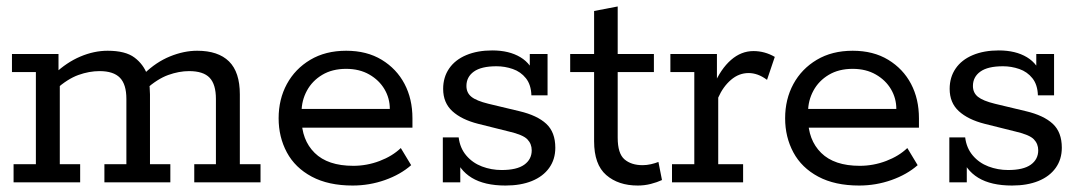

<svg xmlns="http://www.w3.org/2000/svg" viewBox="-20 -564 3344 594"><path d="M22 0V-56H91V-341H17V-397H161V-339L148 -335Q186 -371 228.5 -389Q271 -407 313 -407Q368 -407 396 -386Q424 -365 436 -332L426 -336Q463 -372 506 -389.5Q549 -407 590 -407Q655 -407 688.5 -374Q722 -341 722 -272V-56H786V0H581V-56H648V-258Q648 -303 628.5 -323.5Q609 -344 565 -344Q534 -344 500.5 -332Q467 -320 430 -287L438 -322Q442 -309 443 -294Q444 -279 444 -272V-56H507V0H303V-56H371V-258Q371 -303 351 -323.5Q331 -344 288 -344Q256 -344 222.5 -332Q189 -320 152 -287L165 -311V-56H228V0Z M1071 10Q996 10 944.5 -17.5Q893 -45 867.5 -92.5Q842 -140 842 -198Q842 -257 867.5 -304Q893 -351 940 -379Q987 -407 1051 -407Q1115 -407 1161 -379Q1207 -351 1231.5 -304.5Q1256 -258 1256 -198V-169H886V-227H1186Q1186 -260 1169.5 -288Q1153 -316 1122.5 -333.5Q1092 -351 1051 -351Q1008 -351 977 -332.5Q946 -314 929.5 -283.5Q913 -253 913 -218V-198Q913 -131 953.5 -91Q994 -51 1073 -51Q1115 -51 1154.5 -66Q1194 -81 1220 -106L1252 -53Q1219 -24 1171 -7Q1123 10 1071 10Z M1544 10Q1479 10 1439.5 -14Q1400 -38 1385 -85L1404 -92V0H1350V-139H1399Q1403 -106 1422.5 -83Q1442 -60 1471 -49Q1500 -38 1532 -38Q1579 -38 1602 -54.5Q1625 -71 1625 -99Q1625 -119 1611.5 -133Q1598 -147 1555 -157L1459 -181Q1408 -194 1379.5 -220Q1351 -246 1351 -289Q1351 -325 1369.5 -352Q1388 -379 1422.5 -393.5Q1457 -408 1503 -408Q1555 -408 1590 -387Q1625 -366 1637 -324L1619 -322V-397H1674V-269H1624Q1623 -302 1607 -322Q1591 -342 1566.5 -350.5Q1542 -359 1516 -359Q1469 -359 1446 -342.5Q1423 -326 1423 -298Q1423 -277 1438.5 -264.5Q1454 -252 1491 -243L1587 -220Q1642 -207 1670 -181Q1698 -155 1698 -107Q1698 -71 1679 -44.5Q1660 -18 1625.5 -4Q1591 10 1544 10Z M1953 10Q1893 10 1855.5 -22.5Q1818 -55 1818 -127V-341H1744V-397H1818V-530L1891 -544V-397H2003V-341H1891V-138Q1891 -89 1912 -71Q1933 -53 1968 -53Q1981 -53 1994 -56Q2007 -59 2017 -63L2028 -7Q2013 0 1993.5 5Q1974 10 1953 10Z M2059 0V-56H2128V-341H2054V-397H2198V-294L2188 -300Q2210 -351 2241.5 -378.5Q2273 -406 2311 -406Q2346 -406 2377 -388L2353 -317Q2338 -328 2324 -333Q2310 -338 2296 -338Q2266 -338 2241.5 -317Q2217 -296 2202 -262V-56H2279V0Z M2638 10Q2563 10 2511.5 -17.5Q2460 -45 2434.5 -92.5Q2409 -140 2409 -198Q2409 -257 2434.5 -304Q2460 -351 2507 -379Q2554 -407 2618 -407Q2682 -407 2728 -379Q2774 -351 2798.5 -304.5Q2823 -258 2823 -198V-169H2453V-227H2753Q2753 -260 2736.5 -288Q2720 -316 2689.5 -333.5Q2659 -351 2618 -351Q2575 -351 2544 -332.5Q2513 -314 2496.5 -283.5Q2480 -253 2480 -218V-198Q2480 -131 2520.5 -91Q2561 -51 2640 -51Q2682 -51 2721.5 -66Q2761 -81 2787 -106L2819 -53Q2786 -24 2738 -7Q2690 10 2638 10Z M3111 10Q3046 10 3006.5 -14Q2967 -38 2952 -85L2971 -92V0H2917V-139H2966Q2970 -106 2989.5 -83Q3009 -60 3038 -49Q3067 -38 3099 -38Q3146 -38 3169 -54.5Q3192 -71 3192 -99Q3192 -119 3178.5 -133Q3165 -147 3122 -157L3026 -181Q2975 -194 2946.5 -220Q2918 -246 2918 -289Q2918 -325 2936.5 -352Q2955 -379 2989.5 -393.5Q3024 -408 3070 -408Q3122 -408 3157 -387Q3192 -366 3204 -324L3186 -322V-397H3241V-269H3191Q3190 -302 3174 -322Q3158 -342 3133.5 -350.5Q3109 -359 3083 -359Q3036 -359 3013 -342.5Q2990 -326 2990 -298Q2990 -277 3005.5 -264.5Q3021 -252 3058 -243L3154 -220Q3209 -207 3237 -181Q3265 -155 3265 -107Q3265 -71 3246 -44.5Q3227 -18 3192.5 -4Q3158 10 3111 10Z"/></svg>

Font: Rokkitt
Style: Regular
Weight: 400
Designer: Vernon Adams
Foundry: Vernon Adams
Version: Version 3.103